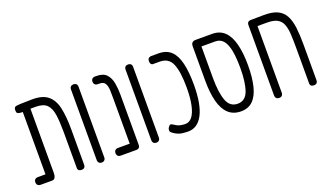

<svg xmlns="http://www.w3.org/2000/svg" viewBox="-61 -964 2323 1362"><g transform="rotate(-20 1101.0 -283.5)"><path d="M65 10Q55 10 48.5 6.5Q42 3 38.5 -3.5Q35 -10 35 -19Q35 -29 38.5 -35Q42 -41 48.5 -44.5Q55 -48 64 -48H122V-535L130 -518Q112 -518 101 -519.5Q90 -521 84.5 -524.5Q79 -528 77.5 -533.5Q76 -539 76 -547Q76 -565 84 -571Q92 -577 122 -578L209 -580Q289 -582 331 -549Q373 -516 388 -450Q403 -384 403 -286V-20Q403 -10 400 -3.5Q397 3 390.5 6.5Q384 10 375 10Q366 10 359.5 7.5Q353 5 349.5 -0.5Q346 -6 346 -13V-283Q346 -362 338.5 -415Q331 -468 305 -495Q279 -522 221 -522H181V-39Q181 -15 173.5 -2.5Q166 10 151 10Z M526 10Q517 10 511 6.5Q505 3 501.5 -3.5Q498 -10 498 -19V-552Q498 -561 501.5 -567.5Q505 -574 511.5 -577Q518 -580 527 -580Q536 -580 542.5 -576.5Q549 -573 552 -567Q555 -561 555 -551V-18Q555 -9 551.5 -3Q548 3 542 6.5Q536 10 526 10Z M787 10Q778 10 771.5 7.5Q765 5 761.5 -0.5Q758 -6 758 -13V-396Q758 -423 757 -452Q756 -481 745 -501.5Q734 -522 703 -522H690Q680 -522 673.5 -525.5Q667 -529 663.5 -535.5Q660 -542 660 -551Q660 -561 663.5 -567Q667 -573 673.5 -576.5Q680 -580 689 -580H700Q751 -580 775.5 -553.5Q800 -527 807.5 -485.5Q815 -444 815 -399V-20Q815 -10 812 -3.5Q809 3 802.5 6.5Q796 10 787 10ZM670 10Q660 10 653.5 6.5Q647 3 643.5 -3.5Q640 -10 640 -19Q640 -29 643.5 -35Q647 -41 653.5 -44.5Q660 -48 669 -48H788L787 10Z M938 10Q929 10 923 6.5Q917 3 913.5 -3.5Q910 -10 910 -19V-552Q910 -561 913.5 -567.5Q917 -574 923.5 -577Q930 -580 939 -580Q948 -580 954.5 -576.5Q961 -573 964 -567Q967 -561 967 -551V-18Q967 -9 963.5 -3Q960 3 954 6.5Q948 10 938 10Z M1178 13Q1159 13 1134 10Q1109 7 1083 -8Q1068 -17 1060 -24.5Q1052 -32 1052 -39Q1052 -45 1053.5 -51Q1055 -57 1059 -62Q1064 -70 1068 -73.5Q1072 -77 1075 -77Q1080 -77 1086 -74.5Q1092 -72 1099 -67Q1122 -51 1142.5 -47.5Q1163 -44 1178 -44Q1208 -44 1229.5 -71.5Q1251 -99 1262.5 -152.5Q1274 -206 1274 -285Q1274 -402 1249.5 -462Q1225 -522 1157 -522H1106Q1100 -522 1095.5 -525.5Q1091 -529 1088.5 -535.5Q1086 -542 1086 -551Q1086 -561 1089.5 -567Q1093 -573 1099.5 -576.5Q1106 -580 1115 -580H1168Q1228 -580 1263 -546.5Q1298 -513 1313.5 -447.5Q1329 -382 1329 -285Q1329 -212 1319 -156Q1309 -100 1289.5 -62.5Q1270 -25 1242 -6Q1214 13 1178 13Z M1580 7Q1522 7 1485 -27.5Q1448 -62 1431 -127.5Q1414 -193 1414 -284V-544Q1414 -562 1423 -571Q1432 -580 1449 -580H1572Q1631 -580 1667 -545Q1703 -510 1720 -443.5Q1737 -377 1737 -284Q1737 -193 1721 -127.5Q1705 -62 1670.5 -27.5Q1636 7 1580 7ZM1576 -52Q1634 -52 1656.5 -113.5Q1679 -175 1679 -284Q1679 -359 1669.5 -412Q1660 -465 1637.5 -493.5Q1615 -522 1576 -522H1472V-284Q1472 -175 1494.5 -113.5Q1517 -52 1576 -52Z M1866 10Q1857 10 1850.5 6.5Q1844 3 1840.5 -3.5Q1837 -10 1837 -19V-551Q1837 -560 1840.5 -566.5Q1844 -573 1850.5 -576Q1857 -579 1866 -579L1962 -580Q2027 -581 2066 -562.5Q2105 -544 2124.5 -506.5Q2144 -469 2150.5 -414Q2157 -359 2157 -286V-20Q2157 -10 2154 -3.5Q2151 3 2144.5 6.5Q2138 10 2129 10Q2120 10 2113.5 7.5Q2107 5 2103.5 -0.5Q2100 -6 2100 -13V-283Q2100 -342 2097.5 -386.5Q2095 -431 2083 -461.5Q2071 -492 2043.5 -507Q2016 -522 1965 -522H1895V-20Q1895 -10 1891.5 -3.5Q1888 3 1882 6.5Q1876 10 1866 10Z"/></g></svg>

Font: Fredoka Condensed Light
Style: Regular
Weight: 300
Width: 3
Designer: Ben Nathan
Foundry: Milena B. Brandão, Ben Nathan
Version: Version 2.001